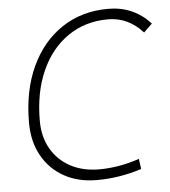

<svg xmlns="http://www.w3.org/2000/svg" viewBox="-52 -750 715 807"><g transform="rotate(-5 306.0 -346.5)"><path d="M325.2 9.8Q245.6 9.8 186.3 -23.4Q127 -56.6 94 -116.2Q61 -175.8 61 -255.4Q61 -389.6 107.7 -490.5Q154.3 -591.3 238.3 -647.2Q322.3 -703.1 434.1 -703.1Q541 -703.1 611.8 -625.5L576.2 -590.8Q514.2 -659.2 429.7 -659.2Q333 -659.2 260.3 -609.1Q187.5 -559.1 147.2 -469Q106.9 -378.9 106.9 -258.8Q106.9 -191.4 136 -140.9Q165 -90.3 217 -62.3Q269 -34.2 338.4 -34.2Q421.4 -34.2 507.8 -63.5L513.7 -20.5Q420.9 9.8 325.2 9.8Z"/></g></svg>

Font: CaskaydiaCove NFP ExtraLight
Style: Italic
Weight: 200
Italic angle: -10°
Designer: Aaron Bell
Foundry: Saja Typeworks
Version: Version 2111.001; VTT 6.35;Nerd Fonts 3.1.1